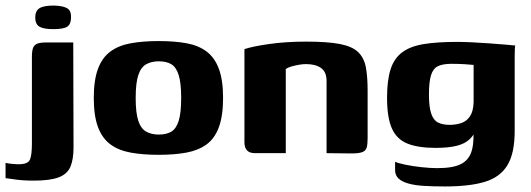

<svg xmlns="http://www.w3.org/2000/svg" viewBox="-67 -552 1915 692"><path d="M55 99Q17 99 -11 95Q-39 91 -47 90V35Q-40 37 -24.5 38.5Q-9 40 0 40Q34 40 41 23Q48 6 48 -34V-346Q48 -368 52 -379Q56 -390 67 -394.5Q78 -399 101 -399H197L198 -20Q198 22 187 48.5Q176 75 145 87Q114 99 55 99ZM125 -447Q90 -447 75 -456Q60 -465 60 -489Q60 -513 75.5 -522.5Q91 -532 127 -532Q161 -531 175.5 -522Q190 -513 189 -489Q189 -465 175.5 -456Q162 -447 125 -447Z M505 6Q448 6 404 -2Q360 -10 330.5 -32Q301 -54 286 -94.5Q271 -135 271 -199Q271 -263 286 -303.5Q301 -344 330.5 -366Q360 -388 404 -396Q448 -404 505 -404Q563 -404 606 -396Q649 -388 678 -366Q707 -344 722 -303.5Q737 -263 737 -199Q737 -135 722 -94Q707 -53 677.5 -31.5Q648 -10 605 -2Q562 6 505 6ZM505 -67Q533 -67 550.5 -77.5Q568 -88 577 -116.5Q586 -145 586 -199Q586 -253 577 -281.5Q568 -310 550.5 -320.5Q533 -331 505 -331Q479 -331 460 -320.5Q441 -310 431.5 -281.5Q422 -253 422 -199Q422 -145 431.5 -116.5Q441 -88 460 -77.5Q479 -67 505 -67Z M852 0Q814 0 814 -39V-375Q844 -385 904 -393.5Q964 -402 1036 -402Q1113 -402 1157.5 -393.5Q1202 -385 1223.5 -364.5Q1245 -344 1251.5 -310Q1258 -276 1258 -225V-56Q1258 -34 1255 -21.5Q1252 -9 1239.5 -4Q1227 1 1201 1L1110 0V-260Q1110 -293 1090 -307Q1070 -321 1036 -321Q1024 -321 1010 -318.5Q996 -316 983.5 -312.5Q971 -309 963 -303V0Z M1537 120Q1495 120 1461.5 118Q1428 116 1405 109.5Q1382 103 1369.5 91.5Q1357 80 1357 61Q1357 55 1357 45Q1357 35 1357 31Q1367 36 1393.5 41.5Q1420 47 1452 50.5Q1484 54 1509 54Q1567 54 1596 38.5Q1625 23 1634 -11.5Q1643 -46 1638 -100L1655 -98Q1644 -68 1626.5 -51Q1609 -34 1579 -26.5Q1549 -19 1503 -19Q1440 -19 1401.5 -34.5Q1363 -50 1345.5 -89Q1328 -128 1328 -200Q1328 -262 1340.5 -301.5Q1353 -341 1382 -363Q1411 -385 1459.5 -393Q1508 -401 1581 -401Q1603 -401 1635 -399.5Q1667 -398 1699.5 -395.5Q1732 -393 1757 -391Q1782 -389 1790 -388Q1789 -385 1788.5 -374Q1788 -363 1788 -348.5Q1788 -334 1788 -319V-80Q1788 1 1761.5 44Q1735 87 1680 103.5Q1625 120 1537 120ZM1554 -102Q1576 -102 1595.5 -108.5Q1615 -115 1627 -133Q1639 -151 1640 -184V-318Q1632 -319 1609 -320.5Q1586 -322 1560 -322Q1529 -322 1511.5 -313.5Q1494 -305 1486.5 -281Q1479 -257 1479 -211Q1479 -167 1487 -143Q1495 -119 1511.5 -110.5Q1528 -102 1554 -102Z"/></svg>

Font: Genos
Style: Bold
Weight: 700
Designer: Robert E. Leuschke
Foundry: Robert E. Leuschke
Version: Version 1.010